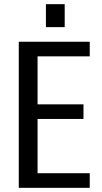

<svg xmlns="http://www.w3.org/2000/svg" viewBox="-20 -900 490 920"><path d="M70 0V-700H410V-630H160V-400H380V-330H160V-70H410V0ZM200 -770V-880H290V-770Z"/></svg>

Font: Cuprum
Style: Regular
Weight: 400
Designer: Jovanny Lemonad
Foundry: Jovanny Lemonad
Version: Version 3.000